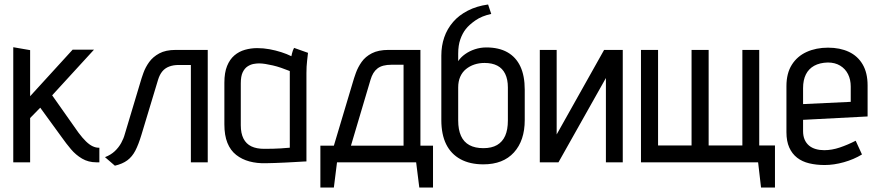

<svg xmlns="http://www.w3.org/2000/svg" viewBox="-20 -722 3909 854"><path d="M329 -132 212 -298 398 -501H303L114 -294V-499L39 -512V0H114V-197L159 -243L255 -111Q274 -84 295.5 -58.5Q317 -33 345 -16.5Q373 0 409 0H422V-65H418Q406 -65 392 -71.5Q378 -78 362.5 -93Q347 -108 329 -132Z M762 -500Q717 -500 688.5 -484.5Q660 -469 643.5 -446Q627 -423 618 -398Q609 -373 604 -355L535 -125Q530 -106 519 -86Q508 -66 490.5 -49.5Q473 -33 447 -23L491 15Q525 7 546.5 -9Q568 -25 582 -52Q596 -79 609 -122L683 -367Q690 -390 702 -404.5Q714 -419 732.5 -426Q751 -433 775 -433H829V0H904V-500Z M1350 -487 1288 -509Q1282 -498 1279 -485Q1276 -472 1276 -472Q1256 -482 1231 -490Q1206 -498 1179 -503Q1152 -508 1124 -508Q1096 -508 1069.5 -500.5Q1043 -493 1022.5 -475.5Q1002 -458 990 -428.5Q978 -399 978 -354V-169Q978 -120 991.5 -86.5Q1005 -53 1030.5 -33Q1056 -13 1089.5 -4Q1123 5 1162 4Q1179 4 1202 3Q1225 2 1250 1Q1275 0 1296.5 -1.5Q1318 -3 1331 -3.5Q1344 -4 1343 -4V-397Q1343 -427 1346 -452Q1349 -477 1350 -487ZM1051 -165V-351Q1051 -383 1059.5 -400.5Q1068 -418 1081 -426.5Q1094 -435 1107.5 -437.5Q1121 -440 1132 -440Q1145 -440 1160.5 -437.5Q1176 -435 1193.5 -431Q1211 -427 1230 -420.5Q1249 -414 1269 -406V-65Q1265 -65 1255 -64Q1245 -63 1229.5 -62Q1214 -61 1195 -60.5Q1176 -60 1155 -60Q1121 -60 1098 -71Q1075 -82 1063 -105.5Q1051 -129 1051 -165Z M1850 -74V-500H1708Q1663 -500 1634 -485Q1605 -470 1588.5 -446.5Q1572 -423 1563 -398Q1554 -373 1549 -355L1465 -74H1405V112H1465L1479 0H1831L1845 112H1906V-74ZM1541 -74 1628 -367Q1633 -384 1640.5 -396.5Q1648 -409 1659 -417.5Q1670 -426 1685.5 -430Q1701 -434 1721 -434H1775V-74Z M2143 -511Q2117 -511 2092.5 -503Q2068 -495 2048.5 -481Q2029 -467 2018 -450V-483Q2018 -520 2027.5 -547Q2037 -574 2052 -593Q2067 -612 2095 -631.5Q2123 -651 2165 -660L2151 -702Q2100 -695 2060.5 -674.5Q2021 -654 1996 -625Q1969 -594 1956 -556Q1943 -518 1943 -475V-188Q1943 -124 1964.5 -80.5Q1986 -37 2028 -14Q2070 9 2130 9Q2218 9 2266 -44Q2314 -97 2314 -188V-323Q2314 -385 2294.5 -426.5Q2275 -468 2237 -489.5Q2199 -511 2143 -511ZM2135 -442Q2169 -442 2192 -430Q2215 -418 2227 -393.5Q2239 -369 2239 -333V-186Q2239 -145 2227 -118Q2215 -91 2191 -77Q2167 -63 2130 -63Q2093 -63 2068 -76.5Q2043 -90 2030.5 -117.5Q2018 -145 2018 -186V-333Q2018 -360 2027 -380.5Q2036 -401 2052.5 -414.5Q2069 -428 2090 -435Q2111 -442 2135 -442Z M2456 -500H2381V0H2464L2675 -375V0H2750V-500H2667L2456 -124Z M3327 -75V0H3352L3365 112H3427V-75ZM3282 -500V-75H3132V-500H3056V-75H2907V-500H2831V0H3357V-500Z M3552 -139V-189L3839 -204V-342Q3839 -398 3817 -435.5Q3795 -473 3755.5 -491.5Q3716 -510 3663 -510Q3610 -510 3568 -491Q3526 -472 3502 -434Q3478 -396 3478 -339V-134Q3478 -94 3490.5 -66Q3503 -38 3525.5 -20.5Q3548 -3 3579.5 4.5Q3611 12 3648 12Q3689 12 3733.5 -0.5Q3778 -13 3814 -35L3786 -96Q3751 -78 3715.5 -66Q3680 -54 3646 -54Q3626 -54 3608.5 -59Q3591 -64 3578.5 -74.5Q3566 -85 3559 -101Q3552 -117 3552 -139ZM3764 -337V-269L3552 -259V-330Q3552 -366 3564.5 -391Q3577 -416 3601.5 -429.5Q3626 -443 3662 -444Q3694 -444 3717 -430Q3740 -416 3752 -392Q3764 -368 3764 -337Z"/></svg>

Font: Advent Pro Medium
Style: Regular
Weight: 500
Designer: VivaRado, Andreas Kalpakidis
Foundry: VivaRado, Andreas Kalpakidis
Version: Version 3.000